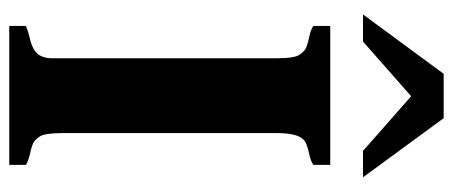

<svg xmlns="http://www.w3.org/2000/svg" viewBox="-302 -677 979 415"><g transform="rotate(90 187.5 -469.5)"><path d="M106 -576.2Q106 -616.2 98.4 -627.2Q90.8 -638.2 84.2 -641.1Q77.6 -644 69.8 -646Q62 -647.9 53.5 -649.9Q44.9 -651.9 36.1 -657.2V-693.8H336.4V-657.2Q327.6 -651.9 319.3 -649.9Q311 -647.9 303.2 -646Q295.4 -644 289.1 -641.1Q282.7 -638.2 277.8 -630.9Q267.6 -616.2 267.6 -576.2V-117.2Q267.6 -76.7 275.1 -65.7Q282.7 -54.7 289.3 -51.8Q295.9 -48.8 303.7 -46.9Q327.1 -42 336.4 -36.1V0H36.1V-36.1Q49.3 -41.5 61.8 -44.2Q74.2 -46.9 84 -51.8Q106 -62.5 106 -92.8ZM306.2 -764.6 188 -868.7 69.8 -764.6H11.2L139.6 -939H235.4L363.3 -764.6Z"/></g></svg>

Font: Stardos Stencil
Style: Bold
Weight: 700
Designer: vernon adams
Foundry: vernon adams
Version: Version 1.000